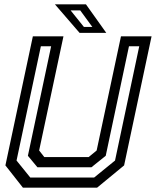

<svg xmlns="http://www.w3.org/2000/svg" viewBox="-20 -868 721 888"><path d="M86 0 5 -103 132 -700H273.5L161 -172L185 -141.5H390L427 -172L539.5 -700H681L554 -103L429 0ZM120 -47H415.5L512 -125.5L624 -654H576.5L469 -147.5L403 -94.5H153L109 -147.5L216.5 -654H169L56.5 -125.5ZM471.5 -716H348L234 -848H377.5ZM407 -743.5 351 -820H306.5L368 -743.5Z"/></svg>

Font: Tourney Medium
Style: Italic
Weight: 500
Italic angle: -12°
Version: Version 1.015